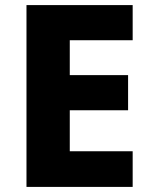

<svg xmlns="http://www.w3.org/2000/svg" viewBox="-20 -734 595 754"><path d="M501 0V-140H254V-301H483V-439H254V-576H501V-714H84V0Z"/></svg>

Font: Noto Sans Bengali UI ExtraBold
Style: Regular
Weight: 800
Designer: Jelle Bosma - Monotype Design Team
Foundry: Monotype Imaging Inc.
Version: Version 2.003